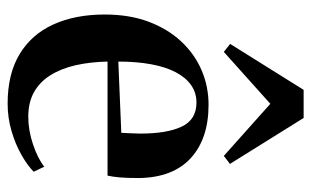

<svg xmlns="http://www.w3.org/2000/svg" viewBox="-180 -644 836 516"><g transform="rotate(90 238.0 -386.0)"><path d="M258.5 11.5Q179 11.5 125.8 -20.5Q72.5 -52.5 45.8 -111.2Q19 -170 19 -249.5Q19 -315.5 38.2 -367Q57.5 -418.5 91.2 -454.8Q125 -491 168.8 -509.8Q212.5 -528.5 261.5 -528.5Q352.5 -528.5 404.8 -480.8Q457 -433 458.5 -342Q458.5 -310.5 456.8 -290.2Q455 -270 452 -257H145.5Q146.5 -209.5 155.5 -170.5Q164.5 -131.5 182.5 -103Q200.5 -74.5 228 -59.2Q255.5 -44 293.5 -44Q330.5 -44 368.2 -56.8Q406 -69.5 428 -87L441.5 -58.5Q425 -42 396.5 -25.8Q368 -9.5 332.2 1Q296.5 11.5 258.5 11.5ZM145.5 -286 337 -294Q338 -307 338.2 -319.5Q338.5 -332 339 -345Q339 -417 320.2 -456.5Q301.5 -496 255.5 -496Q229.5 -496 209 -481.8Q188.5 -467.5 174.2 -440.5Q160 -413.5 152.8 -374.5Q145.5 -335.5 145.5 -286ZM119.5 -569.5 98 -586.5 221.5 -784H297L420.5 -586L399 -569.5L259 -694.5Z"/></g></svg>

Font: Merriweather 120pt SemiBold
Style: Regular
Weight: 600
Version: Version 2.100